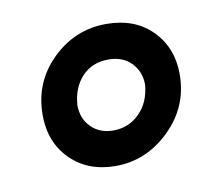

<svg xmlns="http://www.w3.org/2000/svg" viewBox="-44 -850 392 363"><g transform="rotate(-10 152.0 -668.0)"><path d="M180.2 -801.8Q234.9 -801.8 267.8 -768.6Q300.8 -735.4 300.8 -684.1Q300.8 -622.1 255.9 -578.1Q210.9 -534.2 151.9 -534.2Q98.6 -534.2 65.4 -567.4Q32.2 -600.6 32.2 -652.8Q32.2 -715.8 76.2 -758.8Q120.1 -801.8 180.2 -801.8ZM172.9 -734.9Q141.1 -734.9 121.8 -714.1Q102.5 -693.4 100.1 -660.2Q100.1 -634.3 116.5 -617.7Q132.8 -601.1 159.2 -601.1Q188.5 -601.1 209.2 -621.6Q230 -642.1 232.9 -675.8Q232.9 -701.2 216.6 -718Q200.2 -734.9 172.9 -734.9Z"/></g></svg>

Font: BPreplay
Style: Bold Italic
Weight: 700
Italic angle: -6°
Designer: Magenta/George Triantafyllakos
Foundry: Magenta/George Triantafyllakos
Version: Version 1.00